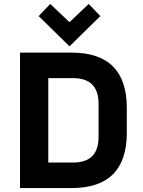

<svg xmlns="http://www.w3.org/2000/svg" viewBox="-20 -958 728 978"><path d="M82 0V-690H344Q626 -690 626 -408V-282Q626 0 344 0ZM226 -130H352Q482 -130 482 -260V-430Q482 -560 352 -560H226ZM177 -876 236 -938 334 -845 432 -938 491 -876 334 -722Z"/></svg>

Font: Oxanium ExtraLight
Style: Bold
Weight: 700
Version: Version 2.000